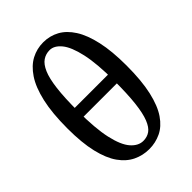

<svg xmlns="http://www.w3.org/2000/svg" viewBox="-217 -840 956 956"><g transform="rotate(-45 261.0 -362.0)"><path d="M262 13Q306 13 345 -5.5Q384 -24 413.5 -67Q443 -110 459.5 -182.5Q476 -255 476 -362Q476 -463 460 -534.5Q444 -606 415.5 -650.5Q387 -695 348.5 -716Q310 -737 264 -737Q219 -737 180 -716.5Q141 -696 110.5 -650.5Q80 -605 63 -530.5Q46 -456 46 -348Q46 -247 62.5 -177.5Q79 -108 108.5 -66.5Q138 -25 177.5 -6Q217 13 262 13ZM270 -37Q235 -37 206 -70Q177 -103 160.5 -177Q144 -251 144 -374Q144 -467 151.5 -528Q159 -589 174 -623.5Q189 -658 210.5 -672.5Q232 -687 259 -687Q291 -687 318.5 -653.5Q346 -620 362.5 -546Q379 -472 379 -351Q379 -257 372 -196Q365 -135 351 -100Q337 -65 317 -51Q297 -37 270 -37ZM95 -333H431V-395H95Z"/></g></svg>

Font: Source Serif 4 18pt Medium
Style: Regular
Weight: 500
Designer: Frank Grießhammer
Foundry: Adobe Systems Incorporated
Version: Version 4.004;hotconv 1.0.116;makeotfexe 2.5.65601